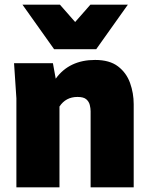

<svg xmlns="http://www.w3.org/2000/svg" viewBox="-20 -800 635 820"><path d="M551 0H367V-325Q367 -337 363.5 -351.5Q360 -366 348.5 -376Q337 -386 311 -386Q261 -386 234 -345V0H50V-380L40 -530H206L218 -464Q276 -544 386 -544Q448 -544 484 -516.5Q520 -489 535.5 -445.5Q551 -402 551 -355ZM391 -590H211L76 -780H236L301 -706L366 -780H526Z"/></svg>

Font: Tanohe Sans ExtraBold
Style: Regular
Weight: 800
Designer: Village Type and Design LLC & Cristiano Sobral
Foundry: Cooper Hewitt Smithsonian Design Museum
Version: Version 1.00;September 29, 2021;FontCreator 13.0.0.2655 64-b